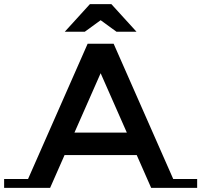

<svg xmlns="http://www.w3.org/2000/svg" viewBox="-117 -911 976 931"><path d="M839 -43V0H616L546 -159H196L126 0H-97V-43H19L308 -699H434L723 -43ZM498 -268 371 -556 244 -268ZM319 -891H423L545 -757H448L371 -813L294 -757H197Z"/></svg>

Font: Montserrat Subrayada
Style: Regular
Weight: 400
Designer: Julieta Ulanovsky
Foundry: Julieta Ulanovsky
Version: Version 2.001